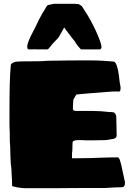

<svg xmlns="http://www.w3.org/2000/svg" viewBox="-20 -990 685 1014"><path d="M270 4H112Q101 4 97 3Q92 2 86 1.5Q80 1 73 0L52 -5Q47 -5 44 -8Q44 -10 44 -10Q44 -36 41 -78Q41 -94 39.5 -105Q38 -116 37 -125L35 -167Q34 -176 34.5 -187Q35 -198 34 -212L32 -242Q31 -261 31.5 -276Q32 -291 31 -301Q31 -306 30.5 -313.5Q30 -321 30 -338.5Q30 -356 30 -390Q30 -485 31.5 -543.5Q33 -602 37 -646Q37 -656 62 -664Q72 -665 85.5 -665.5Q99 -666 111 -666Q152 -666 181.5 -666.5Q211 -667 230 -669Q289 -670 333 -670.5Q377 -671 408 -671H452Q494 -671 525 -669Q556 -667 578 -665Q593 -665 601 -628Q603 -624 604 -616Q605 -608 608 -591Q610 -569 612 -557Q614 -545 616 -534Q617 -532 617 -523Q616 -522 616 -515Q615 -506 605 -506Q603 -507 594 -507Q572 -507 546.5 -504.5Q521 -502 489 -500L437 -496L385 -491Q382 -491 377 -480Q374 -473 371 -470.5Q368 -468 367 -459L365 -425Q364 -412 368 -408Q372 -404 383 -404H472Q510 -404 561 -398H571Q590 -398 594 -376L596 -277V-274Q596 -256 562 -254Q553 -251 535 -250Q517 -249 480 -249Q443 -249 431.5 -249Q420 -249 415 -250Q394 -250 388 -250Q382 -250 380 -249Q370 -247 366.5 -244.5Q363 -242 363 -231.5Q363 -221 362 -193Q361 -189 360.5 -182.5Q360 -176 360 -154Q420 -154 454 -155Q488 -156 507 -157Q536 -158 559.5 -158.5Q583 -159 602 -159Q605 -159 610 -152Q614 -145 621 -116Q628 -87 638 -37Q640 -32 640 -22Q640 -1 621 -1Q589 -1 550 2Q543 3 530.5 3Q518 3 479 3Q444 3 401.5 3Q359 3 323.5 3.5Q288 4 270 4ZM155 -729H133Q124 -729 124 -742V-749Q128 -772 151 -816Q154 -821 157.5 -829Q161 -837 167 -847L183 -881L204 -920Q208 -925 213.5 -935Q219 -945 227 -958L232 -963L265 -970H375L396 -968L412 -958L443 -909Q473 -859 496 -805Q511 -771 515 -749L516 -746V-742Q516 -729 505 -729H411Q406 -729 401 -736Q388 -751 383 -758.5Q378 -766 374 -773Q370 -778 367 -781.5Q364 -785 361 -789Q351 -801 341 -815Q331 -829 319 -845Q306 -822 298 -807Q290 -792 283 -785L273 -775Q256 -758 245.5 -743.5Q235 -729 229 -729H201L198 -730L195 -729H173Q169 -729 166 -730Q157 -730 155 -729Z"/></svg>

Font: Sigmar
Style: Regular
Weight: 400
Designer: Vernon Adams
Foundry: Vernon Adams
Version: Version 1.000; ttfautohint (v1.8.4.7-5d5b);gftools[0.9.24]